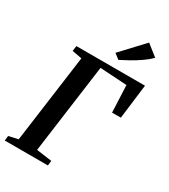

<svg xmlns="http://www.w3.org/2000/svg" viewBox="-235 -1102 1069 1213"><g transform="rotate(30 299.0 -496.0)"><path d="M3.5 0 7.5 -35.5 76 -51 163 -691.5 92 -705 97 -743H597.5L566.5 -492L502.5 -491.5L494 -688L298 -700L210 -51L322 -35.5L318.5 0ZM370.5 -800 332 -829.5 484 -992 565.5 -927.5Q538.5 -900.5 504 -877Q469.5 -853.5 434.5 -834Q399.5 -814.5 370.5 -800Z"/></g></svg>

Font: Merriweather 60pt SemiBold
Style: Italic
Weight: 600
Italic angle: -7.8°
Version: Version 2.101